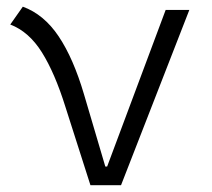

<svg xmlns="http://www.w3.org/2000/svg" viewBox="-20 -547 626 567"><path d="M247.1 0 173.3 -231Q142.1 -331.1 103.8 -392.3Q65.4 -453.6 10.3 -474.6L47.4 -527.3Q109.9 -504.4 153.3 -439.5Q196.8 -374.5 228 -268.6L291 -55.2H296.4L469.2 -517.6H539.1L337.4 0Z"/></svg>

Font: Cascadia Code NF Light
Style: Regular
Weight: 300
Monospace: yes
Designer: Aaron Bell
Foundry: Saja Typeworks
Version: Version 2404.023; ttfautohint (v1.8.4)